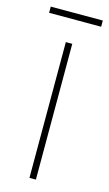

<svg xmlns="http://www.w3.org/2000/svg" viewBox="-122 -681 410 720"><g transform="rotate(15 83.0 -320.5)"><path d="M184 -641H-18V-617H184ZM96 0V-527H71V0Z"/></g></svg>

Font: Noto Sans Tamil ExtraCondensed Thin
Style: Regular
Weight: 100
Width: 2
Designer: Jelle Bosma - Monotype Design Team
Foundry: Monotype Imaging Inc.
Version: Version 2.004